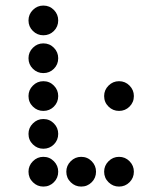

<svg xmlns="http://www.w3.org/2000/svg" viewBox="-20 -689 587 694"><path d="M190.4 -615.2Q190.4 -592.8 174.8 -577.1Q159.2 -561.5 136.7 -561.5Q114.7 -561.5 98.9 -577.1Q83 -592.8 83 -615.2Q83 -637.2 98.9 -653.1Q114.7 -668.9 136.7 -668.9Q159.2 -668.9 174.8 -653.1Q190.4 -637.2 190.4 -615.2ZM190.4 -478.5Q190.4 -456.1 174.8 -440.4Q159.2 -424.8 136.7 -424.8Q114.7 -424.8 98.9 -440.4Q83 -456.1 83 -478.5Q83 -500.5 98.9 -516.4Q114.7 -532.2 136.7 -532.2Q159.2 -532.2 174.8 -516.4Q190.4 -500.5 190.4 -478.5ZM190.4 -341.8Q190.4 -319.3 174.8 -303.7Q159.2 -288.1 136.7 -288.1Q114.7 -288.1 98.9 -303.7Q83 -319.3 83 -341.8Q83 -363.8 98.9 -379.6Q114.7 -395.5 136.7 -395.5Q159.2 -395.5 174.8 -379.6Q190.4 -363.8 190.4 -341.8ZM190.4 -205.1Q190.4 -182.6 174.8 -167Q159.2 -151.4 136.7 -151.4Q114.7 -151.4 98.9 -167Q83 -182.6 83 -205.1Q83 -227.1 98.9 -242.9Q114.7 -258.8 136.7 -258.8Q159.2 -258.8 174.8 -242.9Q190.4 -227.1 190.4 -205.1ZM190.4 -68.4Q190.4 -45.9 174.8 -30.3Q159.2 -14.6 136.7 -14.6Q114.7 -14.6 98.9 -30.3Q83 -45.9 83 -68.4Q83 -90.3 98.9 -106.2Q114.7 -122.1 136.7 -122.1Q159.2 -122.1 174.8 -106.2Q190.4 -90.3 190.4 -68.4ZM327.1 -68.4Q327.1 -45.9 311.5 -30.3Q295.9 -14.6 273.4 -14.6Q251.5 -14.6 235.6 -30.3Q219.7 -45.9 219.7 -68.4Q219.7 -90.3 235.6 -106.2Q251.5 -122.1 273.4 -122.1Q295.9 -122.1 311.5 -106.2Q327.1 -90.3 327.1 -68.4ZM463.9 -68.4Q463.9 -45.9 448.2 -30.3Q432.6 -14.6 410.2 -14.6Q388.2 -14.6 372.3 -30.3Q356.4 -45.9 356.4 -68.4Q356.4 -90.3 372.3 -106.2Q388.2 -122.1 410.2 -122.1Q432.6 -122.1 448.2 -106.2Q463.9 -90.3 463.9 -68.4ZM410.2 -288.1Q388.2 -288.1 372.3 -303.7Q356.4 -319.3 356.4 -341.8Q356.4 -363.8 372.3 -379.6Q388.2 -395.5 410.2 -395.5Q432.6 -395.5 448.2 -379.6Q463.9 -363.8 463.9 -341.8Q463.9 -319.3 448.2 -303.7Q432.6 -288.1 410.2 -288.1Z"/></svg>

Font: DatDot
Style: Regular
Weight: 400
Designer: GGBot
Version: 1.00